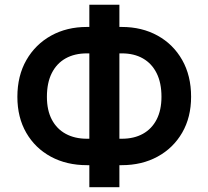

<svg xmlns="http://www.w3.org/2000/svg" viewBox="-20 -760 879 810"><path d="M346.6 -646.3H493.6Q578.8 -646.3 644.9 -609.7Q710.9 -573.2 748.6 -506.9Q786.2 -440.7 786.2 -351.9Q786.2 -265.3 748.6 -200.3Q710.9 -135.3 644.9 -99.3Q578.8 -63.2 493.6 -63.2H346.6Q261 -63.2 194.8 -98.9Q128.6 -134.6 90.9 -199.6Q53.3 -264.6 53.3 -351.6Q53.3 -440.3 91.3 -506.6Q129.3 -572.8 195.5 -609.6Q261.7 -646.3 346.6 -646.3ZM346.6 -534.8Q294.7 -534.8 256.9 -513.7Q219.1 -492.5 198.5 -451.7Q177.9 -410.9 177.9 -351.6Q177.9 -294.7 198.7 -255.3Q219.5 -215.9 257.5 -195.3Q295.5 -174.7 346.6 -174.7H494Q545.5 -174.7 582.9 -195.5Q620.4 -216.3 640.8 -255.9Q661.2 -295.5 661.2 -351.9Q661.2 -410.5 640.8 -451.3Q620.4 -492.2 582.9 -513.5Q545.5 -534.8 494 -534.8ZM483.7 -740.1V29.8H356.9V-740.1Z"/></svg>

Font: InterMG SemiBold
Style: Regular
Weight: 600
Designer: Rasmus Andersson
Foundry: rsms
Version: Version 3.019;December 26, 2023;FontCreator 15.0.0.2955 64-b